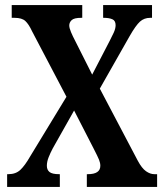

<svg xmlns="http://www.w3.org/2000/svg" viewBox="-20 -734 645 754"><path d="M8 0V-50H13Q42 -50 60 -67Q78 -84 98 -119L241 -354L106 -611Q93 -639 79.5 -651.5Q66 -664 37 -664H26V-714H303V-664H299Q271 -664 261.5 -655Q252 -646 252 -634Q252 -624 259 -607.5Q266 -591 274 -576L342 -441L411 -574Q419 -589 426.5 -605.5Q434 -622 434 -635Q434 -653 421 -658.5Q408 -664 388 -664H385V-714H577V-664H570Q546 -664 529.5 -649Q513 -634 489 -592L372 -386L521 -103Q537 -73 553.5 -61.5Q570 -50 586 -50H597V0H321V-50H325Q374 -50 374 -83Q374 -94 369 -106.5Q364 -119 347 -152L271 -300L187 -151Q178 -134 171 -116.5Q164 -99 164 -83Q164 -67 174.5 -58.5Q185 -50 212 -50H215V0Z"/></svg>

Font: Noto Serif ExtraCondensed
Style: Bold
Weight: 700
Width: 2
Designer: Monotype Design Team
Foundry: Monotype Imaging Inc.
Version: Version 2.014; ttfautohint (v1.8.4.7-5d5b)